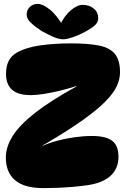

<svg xmlns="http://www.w3.org/2000/svg" viewBox="-20 -960 647 987"><path d="M10 -150Q10 -205 45.5 -261.5Q81 -318 161 -380.5Q241 -443 374 -516V-518Q337 -506 293 -495Q249 -484 208 -477.5Q167 -471 139 -471Q72 -471 41.5 -499Q11 -527 11 -579Q11 -619 24 -645.5Q37 -672 64 -688Q112 -716 185.5 -726.5Q259 -737 345 -737Q433 -737 488.5 -726Q544 -715 570.5 -683Q597 -651 597 -588Q597 -553 580 -516.5Q563 -480 520 -436.5Q477 -393 399 -338Q321 -283 199 -212V-210Q231 -225 274 -236.5Q317 -248 363.5 -254.5Q410 -261 452 -261Q525 -261 557 -236Q589 -211 589 -154Q589 -93 548 -56Q507 -19 430 -8Q396 -3 355 0.5Q314 4 274.5 5.5Q235 7 203 7Q105 7 57.5 -33.5Q10 -74 10 -150ZM305 -758Q282 -758 253 -771Q224 -784 195 -800Q161 -822 139 -842.5Q117 -863 117 -885Q117 -908 133 -924Q149 -940 174 -940Q199 -940 235 -912Q271 -884 307 -822L289 -833Q312 -880 344.5 -907.5Q377 -935 405 -935Q439 -935 462 -916Q485 -897 485 -865Q485 -844 464.5 -827Q444 -810 409 -792Q380 -777 351 -767.5Q322 -758 305 -758Z"/></svg>

Font: DynaPuff
Style: Bold
Weight: 700
Designer: Toshi Omagari, Jennifer Daniel
Foundry: Google Fonts
Version: Version 2.000